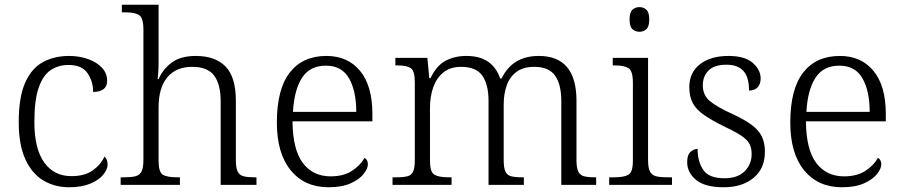

<svg xmlns="http://www.w3.org/2000/svg" viewBox="-20 -780 3809 810"><path d="M272 10Q211 10 163 -18.5Q115 -47 87 -108Q59 -169 59 -264Q59 -371 86.5 -432Q114 -493 162 -518.5Q210 -544 271 -544Q314 -544 351 -531Q388 -518 410 -494.5Q432 -471 432 -439Q432 -393 373 -392Q373 -437 349 -471.5Q325 -506 269 -506Q226 -506 193.5 -484Q161 -462 143 -409.5Q125 -357 125 -265Q125 -152 167 -94Q209 -36 283 -37Q337 -37 371 -61Q405 -85 421 -120Q434 -107 434 -86Q434 -66 416 -43.5Q398 -21 361.5 -5.5Q325 10 272 10Z M489 0V-32H505Q534 -32 551.5 -36.5Q569 -41 577 -56.5Q585 -72 585 -105V-655Q585 -705 566.5 -716.5Q548 -728 509 -728H494V-760H649V-514Q649 -493 647.5 -471.5Q646 -450 645 -446H649Q667 -488 704.5 -516Q742 -544 806 -544Q888 -544 931.5 -499.5Q975 -455 975 -355V-105Q975 -72 982.5 -56.5Q990 -41 1007 -36.5Q1024 -32 1052 -32H1062V0H911V-352Q911 -424 883.5 -461Q856 -498 791 -498Q723 -498 686 -454Q649 -410 649 -326V-102Q649 -54 667 -43Q685 -32 728 -32H739V0Z M1366 10Q1265 10 1206.5 -61.5Q1148 -133 1148 -263Q1148 -404 1202.5 -474Q1257 -544 1357 -544Q1447 -544 1499 -481Q1551 -418 1551 -299V-268H1214Q1215 -149 1257.5 -92.5Q1300 -36 1375 -36Q1429 -36 1464.5 -59Q1500 -82 1518 -114Q1524 -111 1528 -104Q1532 -97 1532 -87Q1532 -69 1514 -46Q1496 -23 1459 -6.5Q1422 10 1366 10ZM1483 -308Q1483 -396 1452.5 -449.5Q1422 -503 1355 -503Q1287 -503 1254 -451.5Q1221 -400 1216 -308Z M1636 0V-32H1653Q1682 -32 1699 -36.5Q1716 -41 1723 -56.5Q1730 -72 1730 -105V-433Q1730 -481 1713 -492.5Q1696 -504 1658 -504H1648V-536H1783L1791 -450H1796Q1821 -503 1859.5 -523.5Q1898 -544 1947 -544Q2005 -544 2040 -519Q2075 -494 2090 -449H2096Q2142 -544 2253 -544Q2412 -544 2412 -355V-105Q2412 -72 2419.5 -56.5Q2427 -41 2443.5 -36.5Q2460 -32 2489 -32H2495V0H2348V-354Q2348 -423 2322 -460.5Q2296 -498 2234 -498Q2187 -498 2158.5 -476.5Q2130 -455 2117.5 -419Q2105 -383 2105 -340V-105Q2105 -72 2112 -56.5Q2119 -41 2136 -36.5Q2153 -32 2182 -32H2190V0H2041V-354Q2041 -423 2015 -460.5Q1989 -498 1925 -498Q1879 -498 1850 -474Q1821 -450 1807.5 -411Q1794 -372 1794 -326V-102Q1794 -54 1812.5 -43Q1831 -32 1874 -32H1885V0Z M2678 -646Q2660 -646 2648 -657Q2636 -668 2636 -698Q2636 -728 2648 -739Q2660 -750 2678 -750Q2695 -750 2707 -739Q2719 -728 2719 -698Q2719 -668 2707 -657Q2695 -646 2678 -646ZM2550 0V-32H2570Q2613 -32 2631.5 -43Q2650 -54 2650 -102V-431Q2650 -481 2631.5 -492.5Q2613 -504 2575 -504H2565V-536H2714V-105Q2714 -72 2722 -56.5Q2730 -41 2747.5 -36.5Q2765 -32 2794 -32H2815V0Z M3033 10Q2954 10 2916.5 -21Q2879 -52 2879 -96Q2879 -127 2893.5 -139.5Q2908 -152 2923 -152Q2923 -98 2947 -63Q2971 -28 3036 -28Q3092 -28 3121.5 -57.5Q3151 -87 3151 -130Q3151 -155 3142 -172.5Q3133 -190 3109 -206.5Q3085 -223 3040 -244Q2985 -271 2951.5 -294Q2918 -317 2903 -344.5Q2888 -372 2888 -412Q2888 -474 2933 -509Q2978 -544 3053 -544Q3123 -544 3156 -514.5Q3189 -485 3189 -449Q3189 -426 3176.5 -412Q3164 -398 3140 -398Q3140 -455 3116 -481Q3092 -507 3045 -507Q2993 -507 2969 -482.5Q2945 -458 2945 -420Q2945 -378 2975.5 -353Q3006 -328 3070 -299Q3122 -275 3152 -252.5Q3182 -230 3194.5 -203Q3207 -176 3207 -140Q3207 -69 3159 -29.5Q3111 10 3033 10Z M3532 10Q3431 10 3372.5 -61.5Q3314 -133 3314 -263Q3314 -404 3368.5 -474Q3423 -544 3523 -544Q3613 -544 3665 -481Q3717 -418 3717 -299V-268H3380Q3381 -149 3423.5 -92.5Q3466 -36 3541 -36Q3595 -36 3630.5 -59Q3666 -82 3684 -114Q3690 -111 3694 -104Q3698 -97 3698 -87Q3698 -69 3680 -46Q3662 -23 3625 -6.5Q3588 10 3532 10ZM3649 -308Q3649 -396 3618.5 -449.5Q3588 -503 3521 -503Q3453 -503 3420 -451.5Q3387 -400 3382 -308Z"/></svg>

Font: Noto Serif Sinhala Light
Style: Regular
Weight: 300
Designer: Jelle Bosma - Monotype Design Team
Foundry: Monotype Imaging Inc.
Version: Version 2.007; ttfautohint (v1.8.4.7-5d5b)